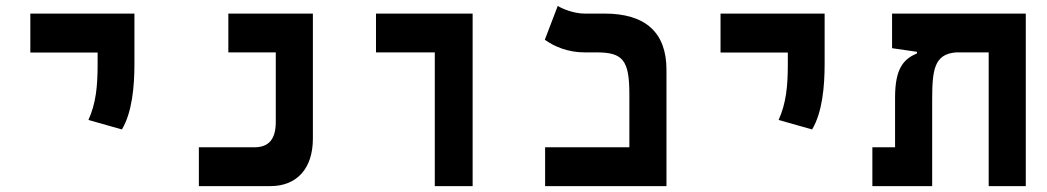

<svg xmlns="http://www.w3.org/2000/svg" viewBox="-20 -632 3556 652"><path d="M394 -192.4C428.7 -250.5 436.5 -338.4 436.5 -414.1V-585.9H83V-453.6H311.5V-414.1C311.5 -338.4 305.7 -280.8 280.3 -224.6Z M655.3 0H898.4C988.3 0 1042.5 -60.1 1042.5 -161.1V-585.9H755.4V-454.1H916.5V-217.8C916.5 -159.2 892.6 -131.8 843.8 -131.8H655.3Z M1456.5 0H1585V-585.9H1256.8V-454.1H1456.5Z M1831.1 0H2243.2V-395C2243.2 -521 2172.9 -585.9 2032.7 -585.9H1964.4C1928.7 -585.9 1888.7 -602.5 1874 -611.8L1830.1 -497.1C1862.3 -473.6 1909.7 -454.1 1964.8 -454.1H2006.3C2095.7 -454.1 2117.2 -426.8 2117.2 -312V-131.8H1831.1Z M2737.8 -192.4C2772.5 -250.5 2780.3 -338.4 2780.3 -414.1V-585.9H2426.8V-453.6H2655.3V-414.1C2655.3 -338.4 2649.4 -280.8 2624 -224.6Z M3463.4 0V-585.9H3009.3V-468.3L3093.8 -456.1V-450.7C3049.8 -431.6 3019.5 -401.9 3019.5 -300.8V-131.8H2942.4V0H3145.5V-291.5C3145.5 -394 3151.9 -448.2 3226.6 -454.1H3337.4V0Z"/></svg>

Font: CaskaydiaCove Nerd Font
Style: Bold
Weight: 700
Designer: Aaron Bell
Foundry: Saja Typeworks
Version: Version 2111.1;Nerd Fonts 2.3.0